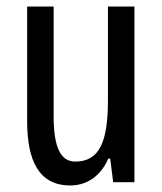

<svg xmlns="http://www.w3.org/2000/svg" viewBox="-20 -557 496 587"><path d="M391 -537H310V-251C310 -123 284 -63 210 -63C165 -63 144 -107 144 -202V-537H63V-187C63 -67 98 10 195 10C246 10 288 -19 311 -72H317L326 0H391Z"/></svg>

Font: Noto Sans Gujarati UI ExtraCondensed
Style: Regular
Weight: 400
Width: 2
Designer: Jelle Bosma - Monotype Design Team, Universal Thirst
Foundry: Monotype Imaging Inc.
Version: Version 2.106